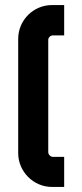

<svg xmlns="http://www.w3.org/2000/svg" viewBox="-20 -740 326 760"><path d="M186 0H234V-119H190C180 -119 171 -128 171 -138V-582C171 -592 180 -600 190 -600H234V-720H186C112 -720 52 -660 52 -586V-134C52 -61 112 0 186 0Z"/></svg>

Font: Orbitron SemiBold
Style: Regular
Weight: 600
Designer: Matt McInerney
Foundry: The League of Moveable Type
Version: Version 2.001